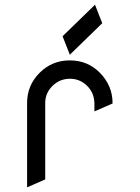

<svg xmlns="http://www.w3.org/2000/svg" viewBox="-20 -807 602 827"><path d="M249.5 -650.9 389.2 -786.6 420.4 -707 280.8 -571.3ZM281.7 -467.8Q237.3 -467.8 206.1 -437Q174.8 -406.2 174.8 -363.3Q174.8 -362.3 174.8 -361.8V-34.2L96.7 0V-363.3Q96.7 -439.5 150.4 -493.2Q204.1 -546.9 280.3 -546.9Q357.9 -546.9 410.6 -493.2Q464.8 -437.5 464.8 -363.3V-361.3L386.7 -327.1V-361.8Q385.7 -407.2 355.5 -437Q324.2 -467.8 281.7 -467.8Z"/></svg>

Font: NovaMono
Style: Regular
Weight: 400
Monospace: yes
Version: Version 1.2